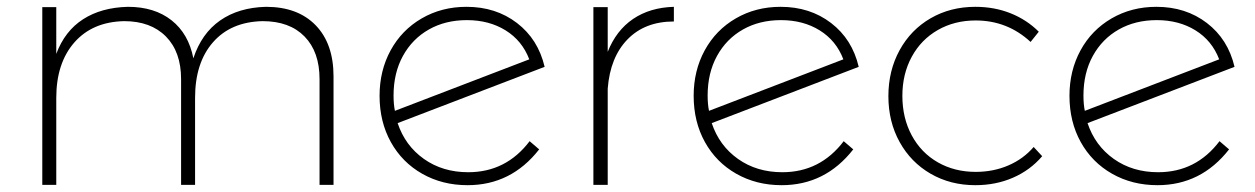

<svg xmlns="http://www.w3.org/2000/svg" viewBox="-20 -542 3679 563"><path d="M958 -318V0H917V-310Q917 -390 873 -435Q829 -480 750 -480Q657 -478 604.5 -418Q552 -358 552 -255V0H511V-310Q511 -390 466.5 -435Q422 -480 344 -480Q251 -478 198 -417.5Q145 -357 145 -255V0H104V-521H145V-384Q170 -451 223.5 -485.5Q277 -520 355 -522Q433 -522 483 -482.5Q533 -443 547 -371Q571 -444 625.5 -482Q680 -520 760 -522Q853 -522 905.5 -468Q958 -414 958 -318Z M1533 -128 1561 -104Q1479 1 1351 1Q1277 1 1218 -32.5Q1159 -66 1126 -125.5Q1093 -185 1093 -261Q1093 -335 1125.5 -394.5Q1158 -454 1216.5 -488Q1275 -522 1348 -522Q1434 -522 1496 -474.5Q1558 -427 1577 -346L1146 -181Q1168 -115 1223 -76Q1278 -37 1353 -37Q1464 -37 1533 -128ZM1134 -262Q1134 -236 1138 -217L1532 -368Q1511 -423 1462.5 -453Q1414 -483 1349 -483Q1286 -483 1237.5 -455.5Q1189 -428 1161.5 -378Q1134 -328 1134 -262Z M1956 -522V-479Q1871 -479 1820 -426.5Q1769 -374 1762 -282V0H1720V-521H1762V-390Q1787 -453 1836.5 -486.5Q1886 -520 1956 -522Z M2454 -128 2482 -104Q2400 1 2272 1Q2198 1 2139 -32.5Q2080 -66 2047 -125.5Q2014 -185 2014 -261Q2014 -335 2046.5 -394.5Q2079 -454 2137.5 -488Q2196 -522 2269 -522Q2355 -522 2417 -474.5Q2479 -427 2498 -346L2067 -181Q2089 -115 2144 -76Q2199 -37 2274 -37Q2385 -37 2454 -128ZM2055 -262Q2055 -236 2059 -217L2453 -368Q2432 -423 2383.5 -453Q2335 -483 2270 -483Q2207 -483 2158.5 -455.5Q2110 -428 2082.5 -378Q2055 -328 2055 -262Z M2841 -482Q2779 -482 2730 -454Q2681 -426 2653.5 -375.5Q2626 -325 2626 -261Q2626 -196 2653.5 -145Q2681 -94 2730 -66Q2779 -38 2841 -38Q2893 -38 2937 -57Q2981 -76 3011 -111L3036 -84Q3001 -43 2950.5 -21Q2900 1 2840 1Q2767 1 2709 -32.5Q2651 -66 2618 -125.5Q2585 -185 2585 -260Q2585 -335 2618 -395Q2651 -455 2709 -488.5Q2767 -522 2840 -522Q2896 -522 2943.5 -503Q2991 -484 3026 -449L3002 -419Q2934 -482 2841 -482Z M3556 -128 3584 -104Q3502 1 3374 1Q3300 1 3241 -32.5Q3182 -66 3149 -125.5Q3116 -185 3116 -261Q3116 -335 3148.5 -394.5Q3181 -454 3239.5 -488Q3298 -522 3371 -522Q3457 -522 3519 -474.5Q3581 -427 3600 -346L3169 -181Q3191 -115 3246 -76Q3301 -37 3376 -37Q3487 -37 3556 -128ZM3157 -262Q3157 -236 3161 -217L3555 -368Q3534 -423 3485.5 -453Q3437 -483 3372 -483Q3309 -483 3260.5 -455.5Q3212 -428 3184.5 -378Q3157 -328 3157 -262Z"/></svg>

Font: TypoPRO Montserrat Alternates
Style: Regular
Weight: 275
Designer: Julieta Ulanovsky
Foundry: Julieta Ulanovsky
Version: Version 6.001